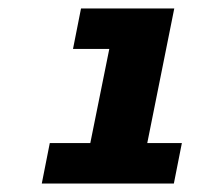

<svg xmlns="http://www.w3.org/2000/svg" viewBox="-20 -762 470 455"><path d="M79 -327 98 -423H194L239 -646H153L172 -742H393L329 -423H411L392 -327Z"/></svg>

Font: Montserrat ExtraBold
Style: Italic
Weight: 800
Italic angle: -11.3°
Designer: Julieta Ulanovsky
Foundry: Julieta Ulanovsky
Version: Version 9.000; ttfautohint (v1.8.4.7-5d5b)